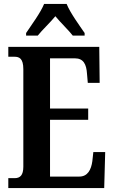

<svg xmlns="http://www.w3.org/2000/svg" viewBox="-20 -951 576 971"><path d="M112 -784V-771H171C193 -799 234 -837 260 -869C284 -839 330 -795 348 -771H408V-784C382 -822 335 -886 317 -931H203C185 -886 137 -822 112 -784ZM22 0H507L512 -182H452L447 -136C441 -92 423 -58 381 -58H233V-345H426V-402H233V-656H359C402 -656 417 -626 420 -578L424 -532H484L482 -714H22V-664H53C77 -664 98 -656 98 -601V-108C98 -65 82 -50 54 -50H22Z"/></svg>

Font: Noto Serif Khmer ExtraCondensed
Style: Bold
Weight: 700
Width: 2
Designer: Danh Hong and the Monotype Design Team
Foundry: Monotype Imaging Inc.
Version: Version 2.004